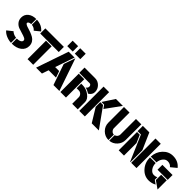

<svg xmlns="http://www.w3.org/2000/svg" viewBox="222 -1809 2934 2934"><g transform="rotate(45 1689.5 -341.5)"><path d="M212 -418Q187 -418 170 -408.5Q153 -399 153 -386Q153 -372 173.5 -360.5Q194 -349 224.5 -341Q255 -333 291 -319Q327 -305 357.5 -287.5Q388 -270 408.5 -237.5Q429 -205 429 -162Q429 -88 369.5 -42.5Q310 3 212 3V-106Q255 -106 281.5 -120.5Q308 -135 308 -159Q308 -181 279.5 -194.5Q251 -208 210.5 -219Q170 -230 129.5 -245Q89 -260 60.5 -295Q32 -330 32 -382Q32 -447 81.5 -487.5Q131 -528 212 -528ZM196 -107V3Q139 0 88 -22.5Q37 -45 9 -80L98 -151Q108 -138 135.5 -124Q163 -110 196 -107ZM226 -418V-528Q339 -522 399 -446L310 -374Q280 -412 226 -418Z M673 -399V0H551V-399ZM411 -414V-525H811V-414Z M839 -570V-687H957V-570ZM1002 -570V-687H1121V-570ZM1058 -525H1059L1239 0H1111L994 -339ZM899 -108 862 0H735L915 -525H1042L935 -213H1021L1058 -108Z M1426 -315Q1505 -315 1570.5 -266Q1636 -217 1636 -158V0H1516V-141Q1516 -172 1494 -194Q1472 -216 1441 -216H1396V-315ZM1261 0V-396H1381V0ZM1577 -280Q1534 -310 1485 -322Q1516 -339 1516 -372Q1516 -388 1506 -399.5Q1496 -411 1483 -411H1258V-525H1486Q1548 -525 1592 -480.5Q1636 -436 1636 -375Q1636 -315 1577 -280Z M1802 -321H1862L2092 0H1938L1806 -216H1802ZM1669 0V-525H1789V0ZM1909 -281 1870 -336H1812L1936 -525H2086Z M2299 0Q2221 0 2165.5 -55Q2110 -110 2110 -188V-525H2230V-188Q2230 -161 2250.5 -139Q2271 -117 2299 -117ZM2314 -1V-119Q2338 -125 2353.5 -145Q2369 -165 2369 -188V-525H2485V-188Q2485 -115 2435.5 -61Q2386 -7 2314 -1Z M2791 0V-525H2905V0ZM2521 -396H2580L2635 -270V0H2521ZM2776 -256V0H2768L2590 -411H2518V-525H2658Z M3244 -80V-195H3364V4ZM3370 -210H3150V-315H3370ZM3257 -371Q3226 -412 3169 -412Q3126 -412 3095 -373.5Q3064 -335 3059 -278H2935Q2940 -383 3007.5 -455.5Q3075 -528 3169 -528Q3284 -528 3348 -446ZM3058 -262Q3058 -200 3090.5 -156Q3123 -112 3169 -112Q3204 -112 3229 -128V-72L3290 -29Q3236 3 3169 3Q3072 3 3003.5 -74.5Q2935 -152 2935 -262Z"/></g></svg>

Font: BroshK
Style: Medium
Weight: 500
Designer: gluk
Foundry: gluk
Version: Version 0.60